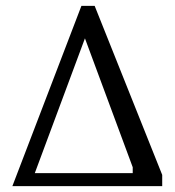

<svg xmlns="http://www.w3.org/2000/svg" viewBox="-20 -631 593 651"><path d="M22 0 256 -611H301L530 -38V0ZM98 -44H430V-64L268 -501Z"/></svg>

Font: Manuale
Style: Italic
Weight: 400
Italic angle: -11°
Designer: Eduardo Tunni / Pablo Cosgaya
Foundry: Eduardo Tunni / Pablo Cosgaya
Version: Version 1.002